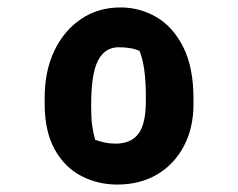

<svg xmlns="http://www.w3.org/2000/svg" viewBox="-20 -782 640 516"><path d="M304 -762Q356 -762 400.5 -736Q445 -710 472.5 -655.5Q500 -601 500 -516V-502Q500 -438 474 -389Q448 -340 402 -313Q356 -286 295 -286Q243 -286 198.5 -309Q154 -332 127 -380.5Q100 -429 100 -504V-518Q100 -591 126 -645.5Q152 -700 198 -731Q244 -762 304 -762ZM299 -655Q262 -655 243.5 -619.5Q225 -584 225 -500V-492Q225 -464 228 -443Q231 -422 236 -406Q248 -402 261.5 -399Q275 -396 291 -396Q332 -396 352 -422.5Q372 -449 372 -511V-521Q372 -565 367.5 -595.5Q363 -626 355 -645Q334 -655 299 -655Z"/></svg>

Font: Recursive Sn Csl St XBd
Style: Regular
Weight: 800
Version: Version 1.085;hotconv 1.1.0;makeotfexe 2.6.0; ttfautohint (v